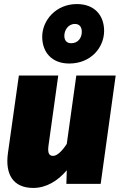

<svg xmlns="http://www.w3.org/2000/svg" viewBox="-20 -906 594 946"><path d="M359 -886C255 -886 188 -805 188 -725C188 -649 235 -593 321 -593C428 -593 493 -672 493 -754C493 -830 446 -886 359 -886ZM349 -788C370 -788 383 -775 383 -749C383 -720 365 -693 331 -693C311 -693 297 -704 297 -730C297 -756 315 -788 349 -788ZM144 20C208 20 265 -15 309 -67L307 0H476L550 -534H356L309 -197C287 -163 262 -138 242 -138C225 -138 213 -147 219 -189L267 -534H73L19 -151C5 -49 43 20 144 20Z"/></svg>

Font: Fira Sans Heavy
Style: Italic
Weight: 900
Italic angle: -8°
Designer: bBox Type GmbH & Carrois Corporate GbR & Edenspiekermann AG
Foundry: bBox Type GmbH & Carrois Corporate GbR & Edenspiekermann AG
Version: Version 4.301;PS 004.301;hotconv 1.0.88;makeotf.lib2.5.64775